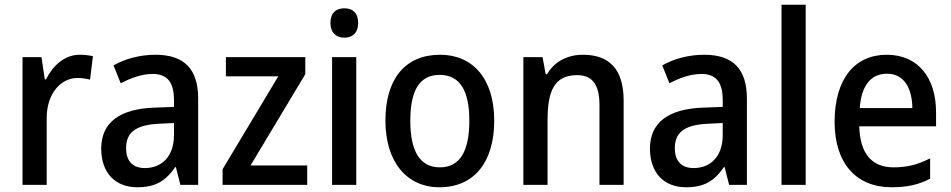

<svg xmlns="http://www.w3.org/2000/svg" viewBox="-20 -780 4014 810"><path d="M316 -549C252 -549 203 -503 174 -445H169L155 -539H75V0H177V-282C177 -386 237 -451 307 -451C326 -451 345 -448 360 -444L372 -543C355 -547 334 -549 316 -549Z M636 -549C568 -549 506 -531 459 -504L489 -429C533 -451 578 -468 624 -468C682 -468 714 -437 714 -358V-329L633 -326C483 -321 407 -262 407 -153C407 -51 466 10 559 10C637 10 679 -17 719 -75H722L741 0H816V-364C816 -488 758 -549 636 -549ZM651 -258 714 -261V-211C714 -119 662 -71 591 -71C543 -71 512 -97 512 -155C512 -219 549 -253 651 -258Z M1276 0V-82H1037L1268 -467V-539H933V-458H1154L919 -66V0Z M1433 -745C1398 -745 1374 -726 1374 -683C1374 -641 1399 -621 1433 -621C1466 -621 1491 -641 1491 -683C1491 -726 1467 -745 1433 -745ZM1483 -539H1381V0H1483Z M2065 -271C2065 -450 1973 -549 1837 -549C1689 -549 1606 -447 1606 -271C1606 -97 1696 10 1834 10C1982 10 2065 -98 2065 -271ZM1711 -270C1711 -396 1748 -464 1835 -464C1922 -464 1960 -395 1960 -271C1960 -145 1922 -74 1836 -74C1749 -74 1711 -146 1711 -270Z M2439 -549C2375 -549 2319 -521 2288 -467H2282L2269 -539H2188V0H2290V-273C2290 -400 2321 -463 2415 -463C2480 -463 2509 -421 2509 -338V0H2611V-355C2611 -489 2550 -549 2439 -549Z M2951 -549C2883 -549 2821 -531 2774 -504L2804 -429C2848 -451 2893 -468 2939 -468C2997 -468 3029 -437 3029 -358V-329L2948 -326C2798 -321 2722 -262 2722 -153C2722 -51 2781 10 2874 10C2952 10 2994 -17 3034 -75H3037L3056 0H3131V-364C3131 -488 3073 -549 2951 -549ZM2966 -258 3029 -261V-211C3029 -119 2977 -71 2906 -71C2858 -71 2827 -97 2827 -155C2827 -219 2864 -253 2966 -258Z M3379 0V-760H3277V0Z M3721 -549C3586 -549 3501 -447 3501 -266C3501 -92 3591 10 3741 10C3808 10 3855 -1 3904 -26V-112C3853 -86 3808 -74 3750 -74C3657 -74 3608 -133 3605 -247H3929V-307C3929 -452 3853 -549 3721 -549ZM3722 -469C3794 -469 3828 -408 3829 -324H3607C3614 -419 3654 -469 3722 -469Z"/></svg>

Font: Noto Sans Lao Looped SemiCondensed Medium
Style: Regular
Weight: 500
Width: 4
Designer: Mark Frömberg, Ben Mitchell
Foundry: The Fontpad Ltd
Version: Version 1.002